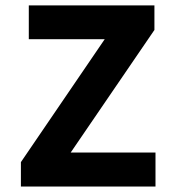

<svg xmlns="http://www.w3.org/2000/svg" viewBox="-20 -680 640 700"><path d="M56.2 0V-88.9L361.8 -537.1H85V-660.2H543V-570.8L237.8 -124H546.9V0Z"/></svg>

Font: Office Code Pro Bold
Style: Regular
Weight: 700
Designer: Nathan Rutzky & Paul D. Hunt
Foundry: Adobe Systems Incorporated
Version: Version 1.004;PS 001.004;hotconv 1.0.70;makeotf.lib2.5.58329